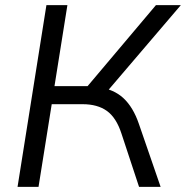

<svg xmlns="http://www.w3.org/2000/svg" viewBox="-20 -725 722 745"><path d="M48.1 0 160.1 -705H241.5L191.4 -390.7H334.7L306.3 -374.7L585 -705H681.6L388.2 -361.3L359.7 -387.3Q420.9 -379.4 458.9 -344.2Q496.8 -309 518.8 -244.6L603.2 0H519.5L451.3 -206.7Q431.1 -268.7 394.6 -294.7Q358.2 -320.7 300.4 -320.7H180.7L129.5 0Z"/></svg>

Font: Mulish ExtraLight
Style: Italic
Weight: 200
Italic angle: -9°
Designer: Vernon Adams
Foundry: Vernon Adams
Version: Version 3.603